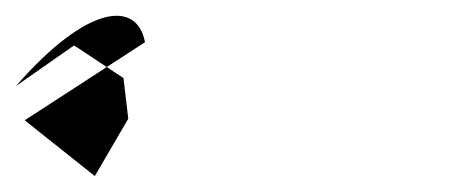

<svg xmlns="http://www.w3.org/2000/svg" viewBox="-31 -151 574 241"><path d="M0 0 88 70 130 -2 124 -53 62 -94 -11 -43C79 -146 141 -151 151 -98ZM151 5Z"/></svg>

Font: Proton
Style: RgExt
Weight: 500
Version: Version 1.017